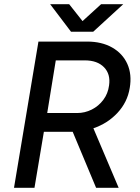

<svg xmlns="http://www.w3.org/2000/svg" viewBox="-20 -899 671 919"><path d="M47 0 164 -700H397Q467 -700 517 -671.5Q567 -643 589.5 -593Q612 -543 601 -478Q590 -410 542.5 -359Q495 -308 427 -285L548 0H440L328 -268Q325 -268 322 -268H190L145 0ZM206 -358H349Q386 -358 419 -374.5Q452 -391 474.5 -421Q497 -451 502 -490Q510 -544 478 -577Q446 -610 386 -610H247ZM320 -747 220 -879H311L375 -798L464 -879H570L426 -747Z"/></svg>

Font: Figtree Medium
Style: Italic
Weight: 500
Italic angle: -9.5°
Foundry: Erik Kennedy
Version: Version 2.001; ttfautohint (v1.8.4.7-5d5b);gftools[0.9.27]